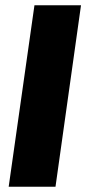

<svg xmlns="http://www.w3.org/2000/svg" viewBox="-20 -710 328 730"><path d="M288 -690H111L13 0H191Z"/></svg>

Font: Exo 2 Extra Bold
Style: Italic
Weight: 800
Italic angle: -8°
Designer: Natanael Gama
Version: Version 1.001;PS 001.001;hotconv 1.0.88;makeotf.lib2.5.64775